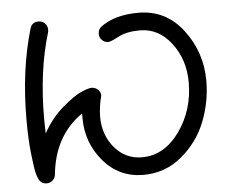

<svg xmlns="http://www.w3.org/2000/svg" viewBox="-44 -601 789 652"><g transform="rotate(-5 350.0 -275.0)"><path d="M110 -550Q123 -550 131.5 -541Q140 -532 140 -520Q140 -514 139 -511Q100 -382 100 -220Q100 -210 100.5 -192Q101 -174 101 -169Q129 -220 169.5 -254.5Q210 -289 234.5 -299.5Q259 -310 270 -310Q281 -310 290.5 -302Q300 -294 300 -282Q300 -279 298 -271L297 -268Q296 -264 295 -258.5Q294 -253 293 -246Q292 -239 291 -229.5Q290 -220 290 -210Q290 -147 327 -103.5Q364 -60 420 -60Q496 -60 548 -132.5Q600 -205 600 -300Q600 -377 557 -433.5Q514 -490 450 -490Q405 -490 376.5 -475Q348 -460 340 -460Q328 -460 319 -468.5Q310 -477 310 -490Q310 -506 321 -514Q369 -550 450 -550Q544 -550 602 -473.5Q660 -397 660 -300Q660 -228 633.5 -161Q607 -94 550.5 -47Q494 0 420 0Q337 0 283.5 -63Q230 -126 230 -210V-226Q133 -159 120 -27Q119 -16 110.5 -8Q102 0 90 0Q70 0 62 -19Q59 -24 55 -40Q51 -56 45.5 -106Q40 -156 40 -220Q40 -391 81 -529Q87 -550 110 -550Z"/></g></svg>

Font: Pecita
Style: Book
Weight: 400
Width: 7
Version: Version 4.3